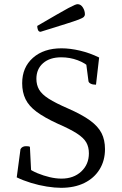

<svg xmlns="http://www.w3.org/2000/svg" viewBox="-20 -886 583 918"><path d="M272 12Q242 12 204 6Q166 0 128.5 -11.5Q91 -23 60 -38L78 -173Q86 -187 104 -187Q109 -187 114.5 -186.5Q120 -186 123 -184L130 -45L112 -84Q132 -69 160 -57.5Q188 -46 217.5 -39Q247 -32 274 -32Q332 -32 368.5 -66Q405 -100 405 -153Q405 -183 392.5 -205Q380 -227 347.5 -248Q315 -269 255 -295Q192 -324 155 -351.5Q118 -379 102 -412Q86 -445 86 -488Q86 -564 137.5 -609.5Q189 -655 274 -655Q315 -655 362 -644Q409 -633 454 -611L439 -481Q423 -481 413.5 -486Q404 -491 403 -498L390 -598L411 -561Q389 -584 351.5 -598Q314 -612 273 -612Q218 -612 186 -584Q154 -556 154 -509Q154 -480 167 -457.5Q180 -435 213 -414Q246 -393 306 -367Q372 -338 410.5 -310Q449 -282 465.5 -249.5Q482 -217 482 -173Q482 -118 456 -76Q430 -34 383 -11Q336 12 272 12ZM174 -734Q165 -734 161.5 -743Q158 -752 158 -762Q215 -795 251 -816Q287 -837 307 -847.5Q327 -858 336.5 -862Q346 -866 351 -866Q366 -866 376 -850.5Q386 -835 386 -817Q386 -811 381 -805.5Q376 -800 356.5 -792.5Q337 -785 294 -771.5Q251 -758 174 -734Z"/></svg>

Font: Pitagon Serif
Style: Regular
Weight: 400
Designer: Travis Tran
Foundry: Pitagon
Version: Version 1.000;gftools[0.9.26]